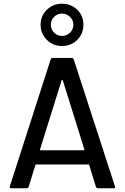

<svg xmlns="http://www.w3.org/2000/svg" viewBox="-20 -1011 670 1031"><path d="M495 -8 459 -125Q458 -128 455 -128H174Q171 -128 170 -125L134 -8Q131 0 122 0H41Q30 0 33 -11L252 -692Q255 -700 264 -700H364Q373 -700 376 -692L597 -11L598 -7Q598 0 589 0H507Q498 0 495 -8ZM199 -204H429Q431 -204 432.5 -205.5Q434 -207 433 -209L317 -580Q316 -582 314 -582Q312 -582 311 -580L195 -209Q194 -207 195.5 -205.5Q197 -204 199 -204ZM198 -878Q198 -926 231.5 -958.5Q265 -991 313 -991Q362 -991 395 -958.5Q428 -926 428 -878Q428 -830 395 -797Q362 -764 313 -764Q265 -764 231.5 -797Q198 -830 198 -878ZM374 -878Q374 -903 356 -920.5Q338 -938 313 -938Q288 -938 270.5 -920.5Q253 -903 253 -878Q253 -853 270.5 -835.5Q288 -818 313 -818Q338 -818 356 -835.5Q374 -853 374 -878Z"/></svg>

Font: Amber EN Medium
Style: Regular
Weight: 500
Designer: Jeremy Tribby
Foundry: Tribby Type Co.
Version: Version 1.403 November 24, 2021